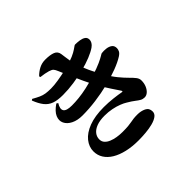

<svg xmlns="http://www.w3.org/2000/svg" viewBox="-199 -1074 1398 1398"><g transform="rotate(-45 500.0 -375.5)"><path d="M490 73Q425 73 371.5 60.5Q318 48 280 25Q242 2 221.5 -30.5Q201 -63 201 -103Q201 -150 233 -190Q265 -230 327.5 -254Q390 -278 483 -278Q529 -278 576.5 -272.5Q624 -267 649 -262Q658 -260 659.5 -262.5Q661 -265 658 -271Q642 -296 614 -337Q586 -378 554 -437Q535 -472 512.5 -519.5Q490 -567 469.5 -614.5Q449 -662 434 -697Q425 -719 416.5 -728.5Q408 -738 385 -745Q372 -749 351.5 -753Q331 -757 311 -759L308 -769Q331 -793 360.5 -808.5Q390 -824 425 -824Q475 -824 504 -812.5Q533 -801 537 -768Q539 -757 541.5 -735Q544 -713 548.5 -689.5Q553 -666 559 -648Q573 -606 585 -576Q597 -546 611 -519Q625 -492 644 -457Q678 -397 708.5 -360Q739 -323 763 -299.5Q787 -276 800.5 -258.5Q814 -241 814 -221Q814 -192 804 -168.5Q794 -145 778 -131Q762 -117 743 -117Q725 -117 710.5 -125Q696 -133 677 -148Q658 -163 624 -183Q607 -194 579 -205Q551 -216 516 -223Q481 -230 442 -230Q393 -230 360 -217.5Q327 -205 310 -183.5Q293 -162 293 -135Q293 -112 307 -96.5Q321 -81 344 -71.5Q367 -62 395 -57.5Q423 -53 451 -53Q488 -53 509.5 -55Q531 -57 546 -60Q561 -63 576.5 -65Q592 -67 617 -67Q654 -67 683 -53Q712 -39 712 -4Q712 19 691.5 34Q671 49 638 57.5Q605 66 566 69.5Q527 73 490 73ZM330 -344Q279 -344 243 -362Q207 -380 193 -409.5Q179 -439 193.5 -473.5Q208 -508 257 -541L269 -533Q244 -493 257.5 -471.5Q271 -450 327 -450Q361 -450 400 -454Q439 -458 485 -468Q531 -478 584 -495Q648 -515 682.5 -531Q717 -547 732 -556.5Q747 -566 750 -566Q773 -569 797 -566Q821 -563 837.5 -551Q854 -539 854 -514Q854 -501 847.5 -487.5Q841 -474 821 -461Q785 -438 729.5 -417Q674 -396 607 -379.5Q540 -363 469 -353.5Q398 -344 330 -344ZM335 -550Q280 -550 245.5 -562.5Q211 -575 188 -604Q165 -633 146 -682L156 -689Q186 -672 208 -662Q230 -652 253 -648.5Q276 -645 307 -645Q339 -645 382.5 -652Q426 -659 469 -669Q512 -679 541 -689Q580 -702 603.5 -715.5Q627 -729 639.5 -738.5Q652 -748 656 -748Q680 -748 703 -744.5Q726 -741 741.5 -730.5Q757 -720 757 -698Q757 -686 749.5 -672.5Q742 -659 725 -647Q699 -629 656 -611.5Q613 -594 559.5 -580.5Q506 -567 448.5 -558.5Q391 -550 335 -550Z"/></g></svg>

Font: Noto Serif JP Black
Style: Regular
Weight: 900
Designer: Ryoko NISHIZUKA 西塚涼子 (kana & ideographs); Frank Grießhammer (Latin, Greek & Cyrillic); Wenlong ZHANG 张文龙 (bopomofo); San
Foundry: Adobe
Version: Version 2.003-H1;hotconv 1.1.1;makeotfexe 2.6.0